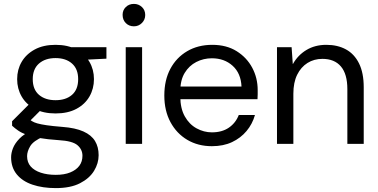

<svg xmlns="http://www.w3.org/2000/svg" viewBox="-20 -738 1938 985"><path d="M266 227Q199 227 147 209.5Q95 192 66 156.5Q37 121 37 69Q37 47 46.5 22.5Q56 -2 79.5 -26.5Q103 -51 146 -71L202 -37Q151 -15 135 12Q119 39 119 63Q119 95 137.5 116Q156 137 189.5 148Q223 159 266 159Q310 159 340.5 146.5Q371 134 387 112.5Q403 91 403 61Q403 29 377.5 7Q352 -15 281 -19Q222 -23 182.5 -30Q143 -37 117 -46.5Q91 -56 73.5 -68Q56 -80 42 -93V-116L139 -213L204 -188L112 -96L124 -130Q134 -123 144 -116.5Q154 -110 171.5 -105Q189 -100 219.5 -95.5Q250 -91 300 -87Q367 -82 408 -63.5Q449 -45 467.5 -14.5Q486 16 486 58Q486 100 462.5 138.5Q439 177 390.5 202Q342 227 266 227ZM265 -156Q202 -156 158 -179.5Q114 -203 91 -243Q68 -283 68 -332Q68 -381 91 -420.5Q114 -460 158 -484Q202 -508 265 -508Q328 -508 372 -484Q416 -460 439 -420.5Q462 -381 462 -332Q462 -283 439 -243Q416 -203 372 -179.5Q328 -156 265 -156ZM265 -224Q318 -224 349.5 -251.5Q381 -279 381 -332Q381 -384 349.5 -412Q318 -440 265 -440Q212 -440 180 -412Q148 -384 148 -332Q148 -279 180 -251.5Q212 -224 265 -224ZM345 -428 320 -496H526V-437Z M625 0V-496H709V0ZM667 -603Q642 -603 625.5 -619.5Q609 -636 609 -662Q609 -686 625.5 -702Q642 -718 667 -718Q691 -718 708 -702Q725 -686 725 -661Q725 -637 708 -620Q691 -603 667 -603Z M1067 12Q996 12 941 -20.5Q886 -53 854.5 -111.5Q823 -170 823 -248Q823 -327 854 -385Q885 -443 940.5 -475.5Q996 -508 1069 -508Q1142 -508 1194 -475.5Q1246 -443 1274 -390.5Q1302 -338 1302 -276Q1302 -266 1302 -254.5Q1302 -243 1301 -229H886V-294H1219Q1216 -362 1173.5 -400.5Q1131 -439 1067 -439Q1024 -439 987 -420Q950 -401 927.5 -364Q905 -327 905 -271V-243Q905 -182 928 -141Q951 -100 988.5 -79.5Q1026 -59 1067 -59Q1119 -59 1154 -83Q1189 -107 1205 -148H1288Q1275 -102 1245 -66Q1215 -30 1170.5 -9Q1126 12 1067 12Z M1401 0V-496H1476L1482 -410H1483Q1508 -455 1552 -481.5Q1596 -508 1654 -508Q1712 -508 1755 -484.5Q1798 -461 1822 -412.5Q1846 -364 1846 -290V0H1762V-281Q1762 -358 1729 -397Q1696 -436 1634 -436Q1591 -436 1557.5 -415Q1524 -394 1504.5 -354.5Q1485 -315 1485 -257V0Z"/></svg>

Font: DM Sans 28pt
Style: Regular
Weight: 400
Version: Version 4.004;gftools[0.9.30]